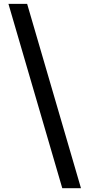

<svg xmlns="http://www.w3.org/2000/svg" viewBox="-20 -801 471 998"><path d="M400.9 177.2H303.7L23.9 -780.8H121.1Z"/></svg>

Font: HaufeMerriweather
Style: Regular
Weight: 400
Designer: Eben Sorkin ( eben@eyebytes.com )
Foundry: Eben Sorkin
Version: Version 1.56